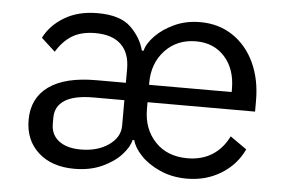

<svg xmlns="http://www.w3.org/2000/svg" viewBox="-43 -588 987 660"><g transform="rotate(5 450.0 -258.0)"><path d="M761 -146 818 -106Q793 -52 741 -20Q689 12 623 12Q572 12 530.5 -6.5Q489 -25 463.5 -52Q438 -79 432 -104H426Q421 -80 396.5 -53Q372 -26 330.5 -7Q289 12 235 12Q157 12 110.5 -30Q64 -72 64 -142Q64 -217 120 -257.5Q176 -298 284 -298H386V-346Q386 -401 355.5 -430Q325 -459 267 -459Q219 -459 187.5 -440Q156 -421 133 -383L85 -427Q107 -471 154.5 -499.5Q202 -528 269 -528Q347 -528 383.5 -492.5Q420 -457 431 -413H437Q443 -438 468.5 -464.5Q494 -491 534 -509.5Q574 -528 623 -528Q687 -528 735.5 -495.5Q784 -463 810.5 -406Q837 -349 837 -276V-238H466V-214Q466 -146 507.5 -102Q549 -58 619 -58Q668 -58 704 -80.5Q740 -103 761 -146ZM148 -157V-136Q148 -98 175.5 -77Q203 -56 251 -56Q309 -56 347.5 -83Q386 -110 386 -150V-238H280Q213 -238 180.5 -217Q148 -196 148 -157ZM751 -309Q751 -377 713.5 -419Q676 -461 614 -461Q549 -461 507.5 -417Q466 -373 466 -305V-298H751Z"/></g></svg>

Font: iA Writer Quattro V
Style: Regular
Weight: 400
Designer: Mike Abbink, Paul van der Laan, Pieter van Rosmalen, Oliver Reichenstein
Foundry: Information Architects Inc.
Version: Version 2.000